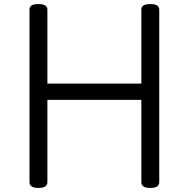

<svg xmlns="http://www.w3.org/2000/svg" viewBox="-20 -910 928 944"><path d="M169 14Q125 14 125 -14V-863Q125 -877 136 -883.5Q147 -890 169 -890Q213 -890 213 -863V-499H675V-863Q675 -877 686 -883.5Q697 -890 719 -890Q763 -890 763 -863V-14Q763 0 752 7Q741 14 719 14Q675 14 675 -14V-419H213V-14Q213 0 202 7Q191 14 169 14Z"/></svg>

Font: Playwrite AT
Style: Regular
Weight: 400
Designer: Veronika Burian, José Scaglione
Foundry: TypeTogether
Version: Version 1.002